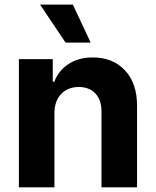

<svg xmlns="http://www.w3.org/2000/svg" viewBox="-20 -797 662 817"><path d="M211.6 -315.3V0H60.4V-545.5H204.5V-449.2H210.9Q229.4 -496.8 271.8 -524.7Q314.3 -552.6 375 -552.6Q460.2 -552.6 511.7 -497.7Q563.2 -442.8 563.2 -347.3V0H411.9V-320.3Q412.3 -370.4 386.4 -398.6Q360.4 -426.8 315 -426.8Q269.2 -426.8 240.6 -397.5Q212 -368.3 211.6 -315.3ZM365.8 -615.8H258.9L150.6 -777.3H290.1Z"/></svg>

Font: Inter UI
Style: Bold
Weight: 700
Designer: Rasmus Andersson
Foundry: rsms
Version: 3.2;8d6f07862